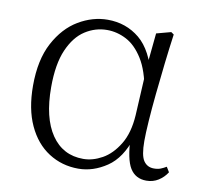

<svg xmlns="http://www.w3.org/2000/svg" viewBox="-65 -593 729 678"><g transform="rotate(10 299.5 -254.0)"><path d="M257 14Q198 14 150.5 -16.5Q103 -47 76 -105.5Q49 -164 49 -247Q49 -340 81.5 -401Q114 -462 164.5 -492Q215 -522 269 -522Q335 -522 383.5 -482Q432 -442 454 -349H462L440 -296Q428 -368 402 -409.5Q376 -451 342.5 -468.5Q309 -486 273 -486Q231 -486 194.5 -462.5Q158 -439 135.5 -387.5Q113 -336 113 -253Q113 -143 154 -83Q195 -23 268 -23Q302 -23 336 -42Q370 -61 395 -102Q420 -143 424 -207L434 -393L445 -504L497 -518L507 -511Q500 -461 493.5 -404.5Q487 -348 481.5 -293.5Q476 -239 473 -194.5Q470 -150 470 -123Q470 -71 483 -52Q496 -33 520 -33Q534 -33 544 -37Q554 -41 564 -47L575 -29Q563 -10 544 2Q525 14 501 14Q462 14 442.5 -17.5Q423 -49 420 -128H432Q408 -52 359 -19Q310 14 257 14Z"/></g></svg>

Font: Noto Serif KR ExtraLight
Style: Regular
Weight: 200
Designer: Ryoko NISHIZUKA 西塚涼子 (kana & ideographs); Frank Grießhammer (Latin, Greek & Cyrillic); Wenlong ZHANG 张文龙 (bopomofo); San
Foundry: Adobe
Version: Version 2.002-H1;hotconv 1.1.0;makeotfexe 2.6.0